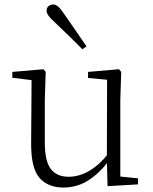

<svg xmlns="http://www.w3.org/2000/svg" viewBox="-20 -823 683 857"><path d="M263 14Q193 14 155.5 -30Q118 -74 119 -185L121 -478L140 -463L35 -476V-502L174 -514L184 -502L180 -377V-188Q180 -103 207 -68.5Q234 -34 286 -34Q334 -34 379.5 -61Q425 -88 463 -137L482 -103H464Q425 -51 375 -18.5Q325 14 263 14ZM460 8 457 -116V-117L458 -467L373 -475V-502L511 -514L521 -502L517 -377V-35L596 -27V0ZM366 -616 348 -603Q316 -635 284.5 -666Q253 -697 225 -723Q205 -741 196.5 -753Q188 -765 188 -775Q188 -789 197 -796Q206 -803 217 -803Q228 -803 238.5 -794.5Q249 -786 264 -764Q288 -730 314 -692Q340 -654 366 -616Z"/></svg>

Font: Noto Serif SC ExtraLight
Style: Regular
Weight: 200
Designer: Ryoko NISHIZUKA 西塚涼子 (kana & ideographs); Frank Grießhammer (Latin, Greek & Cyrillic); Wenlong ZHANG 张文龙 (bopomofo); San
Foundry: Adobe
Version: Version 2.002-H1;hotconv 1.1.0;makeotfexe 2.6.0